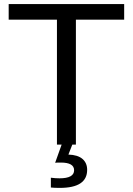

<svg xmlns="http://www.w3.org/2000/svg" viewBox="-20 -708 651 940"><path d="M351.6 -611.8H587.9V-688H22.5V-611.8H258.8V0H351.6ZM406.7 123.5C406.7 101.1 399.1 83.3 383.8 70.1C368.5 56.9 345.5 49.8 314.9 48.8L334 0H281.7L250 88.9C254.6 88.2 263.8 87.9 277.8 87.9C321.1 87.9 342.8 100.4 342.8 125.5C342.8 151.9 318.8 165 271 165C259 165 245 164.1 229 162.1V210C239.7 211.3 254.4 211.9 272.9 211.9C362.1 211.9 406.7 182.5 406.7 123.5Z"/></svg>

Font: Arimo
Style: Regular
Weight: 400
Designer: Steve Matteson
Foundry: Monotype Imaging Inc.
Version: Version 1.32